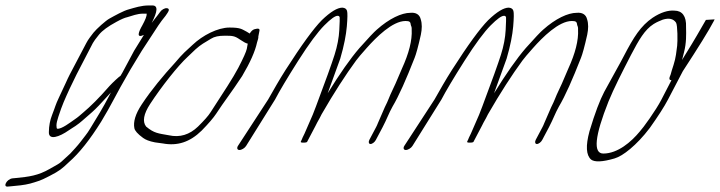

<svg xmlns="http://www.w3.org/2000/svg" viewBox="-42 -554 2641 704"><path d="M544.9 -510 536 -498C527.1 -486 521.2 -480 514.2 -470C536.4 -513 537.7 -534 516.7 -534H503.7C475.7 -534 452.8 -526 431.3 -520C410.9 -515 377.8 -496 359.5 -486C346.3 -479 311.7 -448 300.6 -434C292.3 -423 281.5 -410 274.4 -396L213.9 -281C208.4 -271 204.4 -261 200.1 -252L174.4 -197C160.2 -167 161.8 -165 148.8 -132C141.7 -114 137.4 -93 137.2 -70C135.8 -38 175.7 -52 209.9 -76C216.7 -81 225.9 -86 234.6 -92C257.8 -108 259.3 -112 285.6 -134C299.9 -146 315.4 -161 332.5 -180C349.6 -199 360.3 -210 364.7 -215L358 -202C337.4 -162 310.5 -118 288.3 -82C276.4 -62 267.3 -53 253.4 -34C241.9 -19 226.8 -3 215.7 9L183 39C177.9 44 163.1 53 140.8 65C97.2 90 65.3 94 13.8 99L3.3 100C-18.2 103 -32.9 133 -12.5 130L-1 129C21 127 46 125 69 119C101.9 109 103.1 110 140.1 91C177.2 72 186 64 210.2 41C249.2 7 287.7 -42 329 -108C346.8 -137 361.4 -164 373.3 -186C385.2 -208 393.9 -224 399.8 -235L436.2 -299L478 -368L538.8 -461C546.2 -472 555.1 -484 565 -496L572.5 -507C579.4 -517 578.3 -523 569.8 -524C562.3 -525 549.9 -518 544.9 -510ZM413.4 -300C409.5 -292 404.7 -284 399.9 -276C398 -275 395.6 -273 393.2 -271L382 -261C373.3 -253 366.5 -246 359.8 -239C321.6 -195 289 -163 263.9 -142C249.6 -130 246.4 -126 230.1 -115C217 -106 183.5 -80 168.3 -82C165.9 -82 165.1 -86 165 -94C165 -102 167.7 -113 172 -126C186.6 -171 195.3 -189 213 -228L238.7 -281L298.4 -396C301.6 -402 308.7 -412 321 -427C333.3 -442 353.7 -457 385.2 -474C401.5 -483 415.1 -489 424.7 -491C443.4 -496 460 -504 484 -504H496C496.5 -495 490.6 -481 479.8 -461C466.5 -438 455.9 -412 485.6 -426L449.8 -368Z M866.4 -394C865.4 -392 865.5 -386 863 -375C860.6 -364 850.3 -341 831.6 -305C812.8 -269 777.3 -215 730.5 -143C721.8 -129 706.3 -112 684.1 -90C653 -60 617.5 -49 577.1 -58C538.4 -65 523.4 -65 493.7 -90C479.6 -108 484.4 -136 508.6 -173C549.1 -235 610.3 -313 646.5 -346C655.3 -354 664.4 -363 674.8 -373C694.7 -391 708.6 -398 731.7 -412C744.5 -420 760.1 -423 781.7 -423C809.7 -423 817.7 -423 837.8 -409C851.4 -400 859.9 -395 866.4 -394ZM873.6 -431C870.6 -433 866.6 -435 862.1 -438C844.5 -447 840.5 -453 799.5 -453C755.9 -453 700.5 -424 664.7 -390L634.4 -362C625.3 -353 613 -340 600.7 -325C556.8 -277 513.2 -225 477.6 -171C454.4 -136 446.1 -107 450.7 -84C452.3 -75 462.4 -63 483 -48C491.1 -42 505.1 -36 526.1 -32L555.2 -28C608.5 -18 654.4 -33 697.3 -75C722.8 -101 740.7 -122 750.6 -137C779.1 -181 805.8 -214 845.8 -275C875.4 -325 893.6 -366 900.4 -398C902.3 -406 906.2 -414 905.2 -420L909.1 -440C911.5 -449 905.5 -451 891.5 -447C884.5 -445 879.1 -440 873.6 -431Z M1316.6 -26C1323 -26 1332.2 -33 1336.2 -41L1361.1 -88C1377.3 -119 1383.2 -138 1397.2 -163C1420.9 -203 1446.9 -262 1478.3 -342C1483.2 -354 1491.5 -383 1501.2 -427C1505.5 -448 1505.9 -467 1500.8 -483C1496.6 -501 1482.6 -509 1462.6 -507C1430.6 -507 1385.2 -486 1339.3 -445C1329.8 -437 1309.1 -415 1276.1 -378C1242.4 -339 1203.9 -284 1159.5 -212C1165 -228 1200.1 -323 1205.6 -339C1219.7 -387 1227 -426 1229.7 -457C1232.3 -488 1232.6 -507 1230.5 -514C1228.5 -521 1223.7 -525 1213.6 -526C1195.2 -526 1170.1 -511 1137.9 -480C1107.3 -449 1063.7 -389 1005.4 -298C982.4 -262 961.5 -225 941.1 -189L830.4 -19C825.5 -11 828 -4 836 -4C844 -4 855.5 -11 860.4 -19L966.5 -189C982.7 -220 1011.2 -268 1051.2 -331C1091.2 -394 1123.4 -437 1147.2 -461C1171.1 -485 1187.8 -497 1197 -496C1201 -496 1203 -493 1203.5 -490C1203.9 -487 1203.6 -472 1202.1 -444C1200.7 -416 1194.9 -385 1184.7 -353C1174.5 -321 1152.1 -258 1116.6 -164C1108.7 -142 1100.5 -123 1094.1 -109C1083.9 -87 1077.2 -68 1067.7 -50C1065.7 -45 1063.8 -40 1061 -35C1059.8 -32 1062.6 -31 1070.6 -31C1078.6 -31 1083.8 -32 1085 -35L1085.4 -36H1084.6C1085.8 -37 1085.8 -37 1086.2 -38L1114.6 -92C1118.2 -99 1122.9 -109 1130.1 -121L1137.2 -135C1182.7 -214 1225.5 -280 1263.6 -332C1270.4 -341 1282.7 -356 1302.5 -378C1337.1 -417 1396.8 -477 1444.8 -477C1459.8 -477 1463.3 -474 1464.4 -462C1466.4 -458 1468 -453 1467.5 -446C1469.8 -406 1457.2 -358 1431.6 -302C1419.3 -275 1413.4 -257 1398.2 -226C1383.6 -196 1382.9 -188 1369 -161L1343.4 -102C1341.4 -97 1339.4 -92 1337.1 -88L1312.2 -41C1308.2 -33 1310.2 -26 1316.6 -26Z M1926.6 -26C1933 -26 1942.2 -33 1946.2 -41L1971.1 -88C1987.3 -119 1993.2 -138 2007.2 -163C2030.9 -203 2056.9 -262 2088.3 -342C2093.2 -354 2101.5 -383 2111.2 -427C2115.5 -448 2115.9 -467 2110.8 -483C2106.6 -501 2092.6 -509 2072.6 -507C2040.6 -507 1995.2 -486 1949.3 -445C1939.8 -437 1919.1 -415 1886.1 -378C1852.4 -339 1813.9 -284 1769.5 -212C1775 -228 1810.1 -323 1815.6 -339C1829.7 -387 1837 -426 1839.7 -457C1842.3 -488 1842.6 -507 1840.5 -514C1838.5 -521 1833.7 -525 1823.6 -526C1805.2 -526 1780.1 -511 1747.9 -480C1717.3 -449 1673.7 -389 1615.4 -298C1592.4 -262 1571.5 -225 1551.1 -189L1440.4 -19C1435.5 -11 1438 -4 1446 -4C1454 -4 1465.5 -11 1470.4 -19L1576.5 -189C1592.7 -220 1621.2 -268 1661.2 -331C1701.2 -394 1733.4 -437 1757.2 -461C1781.1 -485 1797.8 -497 1807 -496C1811 -496 1813 -493 1813.5 -490C1813.9 -487 1813.6 -472 1812.1 -444C1810.7 -416 1804.9 -385 1794.7 -353C1784.5 -321 1762.1 -258 1726.6 -164C1718.7 -142 1710.5 -123 1704.1 -109C1693.9 -87 1687.2 -68 1677.7 -50C1675.7 -45 1673.8 -40 1671 -35C1669.8 -32 1672.6 -31 1680.6 -31C1688.6 -31 1693.8 -32 1695 -35L1695.4 -36H1694.6C1695.8 -37 1695.8 -37 1696.2 -38L1724.6 -92C1728.2 -99 1732.9 -109 1740.1 -121L1747.2 -135C1792.7 -214 1835.5 -280 1873.6 -332C1880.4 -341 1892.7 -356 1912.5 -378C1947.1 -417 2006.8 -477 2054.8 -477C2069.8 -477 2073.3 -474 2074.4 -462C2076.4 -458 2078 -453 2077.5 -446C2079.8 -406 2067.2 -358 2041.6 -302C2029.3 -275 2023.4 -257 2008.2 -226C1993.6 -196 1992.9 -188 1979 -161L1953.4 -102C1951.4 -97 1949.4 -92 1947.1 -88L1922.2 -41C1918.2 -33 1920.2 -26 1926.6 -26Z M2546.3 -481C2526.1 -446 2502.9 -405 2474.7 -360C2468.3 -349 2461.9 -340 2458.9 -334C2460.4 -339 2462.3 -349 2466.2 -363C2474.9 -397 2474.2 -426 2473.5 -455C2475.2 -495 2459.1 -515 2430.9 -515C2408.5 -517 2381.3 -509 2351.1 -489C2307.2 -459 2281.5 -418 2245.1 -348C2231.3 -321 2205.9 -277 2173.4 -217C2158.1 -188 2139.5 -140 2119.5 -73C2104.9 -19 2107.1 15 2125.3 31C2138.3 41 2166.8 40 2211.2 27C2227.7 22 2246.1 11 2268.8 -8C2291.4 -27 2315.7 -52 2340.7 -85C2371.2 -128 2393.8 -163 2407.3 -189L2461.7 -293C2518.6 -380 2557.1 -442 2575.4 -477L2578.3 -483ZM2420 -260 2383.3 -189C2362.7 -149 2315.5 -84 2303.2 -71C2272.6 -34 2223.1 9 2170.1 9C2132.1 9 2138.6 -55 2189.2 -182C2208.8 -230 2237.9 -287 2271.9 -353C2300.8 -408 2321.7 -445 2354.8 -466C2369.6 -475 2374.7 -476 2388.3 -482C2411.9 -489 2427.1 -485 2436.8 -471C2442.8 -462 2442.8 -401 2440.9 -386C2438.6 -368 2436.3 -342 2427.7 -316C2421.8 -299 2419.1 -288 2417.1 -281L2413.2 -271C2411.2 -264 2412.8 -260 2420 -260Z"/></svg>

Font: MewTooHand
Style: UltimateCondIta
Weight: 400
Designer: Mew Too, Robert Jablonski
Version: Version 0.77